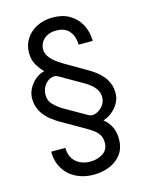

<svg xmlns="http://www.w3.org/2000/svg" viewBox="-130 -817 804 1045"><g transform="rotate(-15 272.0 -294.5)"><path d="M448.7 -557.6H369.6Q368.7 -603.5 344.7 -633.5Q320.8 -663.6 271 -663.6Q238.8 -663.6 217.8 -651.6Q196.8 -639.6 186.3 -621.3Q175.8 -603 175.8 -583.5Q175.8 -561.5 188.2 -543Q200.7 -524.4 219.2 -509.8Q237.8 -495.1 255.4 -484.4L386.2 -408.2Q401.4 -399.4 420.7 -385.5Q439.9 -371.6 457.5 -352.1Q475.1 -332.5 485.8 -306.2Q496.6 -279.8 495.1 -245.1Q494.1 -219.2 480 -194.6Q465.8 -169.9 443.4 -151.4Q420.9 -132.8 394 -125V-124Q422.4 -100.6 435.5 -71.3Q448.7 -42 448.7 -6.8Q448.7 45.9 423.3 79.8Q397.9 113.8 356.4 130.6Q314.9 147.5 267.1 147.5Q211.4 147.5 168 125.5Q124.5 103.5 99.6 62.7Q74.7 22 74.2 -33.7H154.3Q154.8 17.6 186.3 45.7Q217.8 73.7 267.1 73.7Q307.6 73.7 338.4 53.7Q369.1 33.7 369.1 -6.8Q369.1 -33.2 357.7 -51Q346.2 -68.8 327.9 -81.8Q309.6 -94.7 290 -106L158.7 -181.2Q138.2 -193.4 118.7 -208.3Q99.1 -223.1 83.3 -242.4Q67.4 -261.7 58.1 -286.1Q48.8 -310.5 48.8 -340.3Q48.8 -367.2 62 -393.3Q75.2 -419.4 97.9 -439.5Q120.6 -459.5 149.4 -466.3V-469.2Q126 -492.2 111.3 -520.3Q96.7 -548.3 96.7 -583.5Q96.7 -627.9 119.1 -662.6Q141.6 -697.3 180.9 -717.3Q220.2 -737.3 271 -737.3Q325.2 -737.3 364.7 -714.4Q404.3 -691.4 426.3 -650.9Q448.2 -610.4 448.7 -557.6ZM419.4 -250Q419.4 -271 409.2 -288.6Q398.9 -306.2 382.3 -320.6Q365.7 -335 346.7 -345.7L213.4 -421.9Q196.3 -429.7 175.8 -421.6Q155.3 -413.6 140.6 -393.1Q126 -372.6 124.5 -343.3Q123.5 -307.6 146 -284.7Q168.5 -261.7 199.2 -243.7L324.7 -171.9Q342.3 -163.6 364.3 -172.1Q386.2 -180.7 402.8 -201.2Q419.4 -221.7 419.4 -250Z"/></g></svg>

Font: V-Inter
Style: Regular-375
Weight: 375
Designer: Rasmus Andersson
Foundry: rsms
Version: Version 4.000;git-4146feb